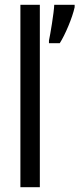

<svg xmlns="http://www.w3.org/2000/svg" viewBox="-20 -780 331 800"><path d="M146 0V-760H65V0ZM291 -750V-760H206C205 -728 189 -633 184 -611V-600H229C251 -634 282 -707 291 -750Z"/></svg>

Font: Noto Sans Gurmukhi UI ExtraCondensed
Style: Regular
Weight: 400
Width: 2
Designer: Jelle Bosma - Monotype Design Team
Foundry: Monotype Imaging Inc.
Version: Version 2.004